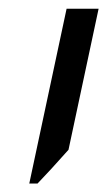

<svg xmlns="http://www.w3.org/2000/svg" viewBox="-20 -650 247 442"><path d="M207 -629.9 137.7 -305.2Q94.7 -256.8 66.4 -227.5H47.4L133.3 -629.9Z"/></svg>

Font: Open Sans Hebrew Condensed
Style: Italic
Weight: 400
Width: 3
Italic angle: -12°
Foundry: Ascender Corporation, Yanek Iontef
Version: Version 2.001;PS 002.001;hotconv 1.0.70;makeotf.lib2.5.58329